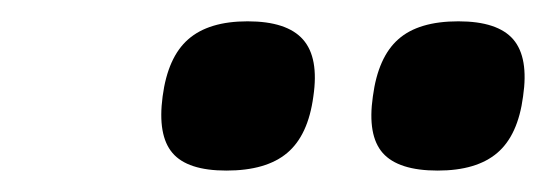

<svg xmlns="http://www.w3.org/2000/svg" viewBox="-20 -755 515 181"><path d="M213.4 -734.9Q250.5 -734.9 265.6 -717.8Q280.8 -700.7 275.4 -664.1Q270.5 -627.4 250.7 -610.8Q231 -594.2 193.4 -594.2Q156.7 -594.2 142.6 -610.8Q128.4 -627.4 133.3 -664.1Q138.2 -701.2 157.5 -718Q176.8 -734.9 213.4 -734.9ZM412.1 -734.9Q449.2 -734.9 463.9 -717.8Q478.5 -700.7 473.1 -664.1Q468.3 -627.4 448.7 -610.8Q429.2 -594.2 392.6 -594.2Q355.5 -594.2 340.8 -610.8Q326.2 -627.4 331.5 -664.1Q336.4 -701.2 355.5 -718Q374.5 -734.9 412.1 -734.9Z"/></svg>

Font: Fivo Sans Med
Style: Regular
Weight: 450
Designer: Alexander Slobzheninov
Foundry: Alexander Slobzheninov
Version: 1.0